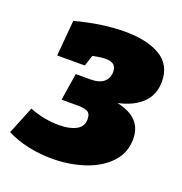

<svg xmlns="http://www.w3.org/2000/svg" viewBox="-128 -649 717 758"><g transform="rotate(20 230.5 -270.0)"><path d="M446 -167Q446 -109 407.5 -68Q369 -27 306 -6Q243 15 170 15Q119 15 70 4.5Q21 -6 -20 -27L27 -143Q88 -119 151 -119Q195 -119 222.5 -133.5Q250 -148 250 -179Q250 -204 234.5 -210.5Q219 -217 198 -217H127L145 -331H206Q244 -331 262.5 -347Q281 -363 281 -389Q281 -410 269.5 -419Q258 -428 236 -428Q219 -428 182 -421L167 -375H51L64 -525Q176 -555 271 -555Q365 -555 420 -522Q475 -489 475 -419Q475 -364 439.5 -329Q404 -294 339 -280Q394 -268 420 -240Q446 -212 446 -167Z"/></g></svg>

Font: Bitter Pro Black
Style: Italic
Weight: 900
Italic angle: -9°
Designer: Sol Matas, and Bitter project Authors
Foundry: Sol Matas
Version: Version 1.010